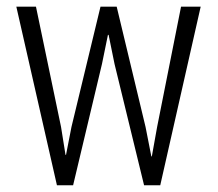

<svg xmlns="http://www.w3.org/2000/svg" viewBox="-20 -548 645 568"><path d="M160.6 -172.4 173.8 -89.8H175.3L191.4 -172.4L277.3 -528.3H325.2L410.6 -172.4L427.7 -85.4H429.2L444.8 -172.4L515.6 -528.3H573.7L454.1 0H406.2L318.8 -358.9L301.3 -444.8H299.3L281.7 -358.9L196.3 0H148.4L28.3 -528.3H86.4Z"/></svg>

Font: RobotoCondensed-Light
Style: Light
Weight: 300
Designer: Google
Version: Version 1.200311; 2013